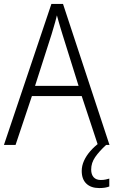

<svg xmlns="http://www.w3.org/2000/svg" viewBox="-20 -736 577 975"><path d="M477 0 395 -248H142L59 0H0L241 -716H300L536 0ZM297 -562Q293 -575 288 -591.5Q283 -608 278 -625.5Q273 -643 269 -658Q265 -642 260.5 -625Q256 -608 251 -592.5Q246 -577 242 -562L158 -300H379ZM443 125Q443 150 455.5 164Q468 178 492 178Q506 178 517 175.5Q528 173 535 171V211Q525 215 512.5 217Q500 219 484 219Q442 219 418.5 196.5Q395 174 395 132Q395 106 406.5 80.5Q418 55 438.5 31.5Q459 8 486 -12L519 0Q484 32 463.5 61.5Q443 91 443 125Z"/></svg>

Font: Noto Sans Thai SemiCondensed Light
Style: Regular
Weight: 300
Width: 4
Designer: Monotype Design Team
Foundry: Monotype Imaging Inc.
Version: Version 2.001